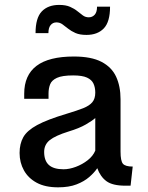

<svg xmlns="http://www.w3.org/2000/svg" viewBox="-20 -764 613 794"><path d="M220.2 10.7Q167 10.7 131.8 -8.3Q96.7 -27.3 78.9 -59.6Q61 -91.8 61 -131.3Q61 -169.4 76.4 -196.8Q91.8 -224.1 133.5 -246.8Q175.3 -269.5 255.4 -293.5Q297.9 -306.2 323.7 -316.4Q349.6 -326.7 361.8 -341.3Q374 -356 374 -380.9Q374 -401.9 366.7 -418Q359.4 -434.1 339.8 -443.1Q320.3 -452.1 282.7 -452.1Q237.3 -452.1 215.6 -442.1Q193.8 -432.1 187.3 -415.3Q180.7 -398.4 180.7 -377.9V-355.5H80.1V-376.5Q80.1 -453.1 131.1 -491.7Q182.1 -530.3 285.6 -530.3Q357.4 -530.3 399.7 -508.3Q441.9 -486.3 460.2 -446.8Q478.5 -407.2 478.5 -353.5V-137.2Q478.5 -98.1 488.5 -86.7Q498.5 -75.2 528.8 -75.2L520 3.9H498.5Q445.8 3.9 420.4 -14.6Q395 -33.2 382.3 -68.4Q370.1 -50.3 349.1 -32Q328.1 -13.7 296.6 -1.5Q265.1 10.7 220.2 10.7ZM242.7 -64Q266.6 -64 293.5 -74Q320.3 -84 342.5 -101.3Q364.7 -118.7 374 -141.1V-275.9Q362.3 -265.1 335 -249.3Q307.6 -233.4 263.7 -220.2Q209 -203.1 185.8 -184.6Q162.6 -166 162.6 -135.7Q162.6 -99.1 182.4 -81.5Q202.1 -64 242.7 -64ZM337.4 -619.6Q310.1 -619.6 292.2 -627.4Q274.4 -635.3 261.7 -645.5Q249 -655.8 238 -663.6Q227.1 -671.4 213.4 -671.4Q198.7 -671.4 189.5 -660.4Q180.2 -649.4 180.2 -627H127Q127 -689.9 152.8 -716.8Q178.7 -743.7 224.6 -743.7Q252 -743.7 269.8 -735.8Q287.6 -728 300 -717.8Q312.5 -707.5 323 -700Q333.5 -692.4 347.2 -692.4Q361.8 -692.4 371.6 -703.1Q381.3 -713.9 381.3 -736.3H435.1Q435.1 -673.3 409.2 -646.5Q383.3 -619.6 337.4 -619.6Z"/></svg>

Font: Monda Medium
Style: Regular
Weight: 500
Designer: Vernon Adams
Foundry: Vernon Adams
Version: Version 2.200